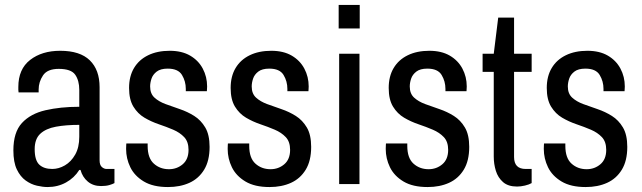

<svg xmlns="http://www.w3.org/2000/svg" viewBox="-20 -743 2592 775"><path d="M172 12Q153 12 129 6.5Q105 1 83.5 -14.5Q62 -30 48 -59Q34 -88 34 -136Q34 -209 68.5 -246.5Q103 -284 163.5 -298Q224 -312 300 -312V-380Q300 -418 283.5 -441.5Q267 -465 217 -465Q171 -465 153.5 -438.5Q136 -412 136 -382V-370H55Q54 -375 54 -380Q54 -385 54 -392Q54 -464 101.5 -501Q149 -538 223 -538Q303 -538 342.5 -499.5Q382 -461 382 -391V-96Q382 -77 391 -69Q400 -61 410 -61H442V-4Q435 0 421.5 4Q408 8 388 8Q356 8 334.5 -10Q313 -28 305 -57H300Q280 -25 246.5 -6.5Q213 12 172 12ZM191 -61Q217 -61 242 -75.5Q267 -90 283.5 -119Q300 -148 300 -191V-239Q246 -239 205.5 -231.5Q165 -224 142.5 -203Q120 -182 120 -141Q120 -96 138.5 -78.5Q157 -61 191 -61Z M658 12Q598 12 560.5 -10.5Q523 -33 506 -68Q489 -103 489 -142Q489 -153 489.5 -158Q490 -163 490 -164H576V-154Q576 -105 601 -82.5Q626 -60 662 -60Q694 -60 717.5 -80Q741 -100 741 -138Q741 -171 723.5 -189.5Q706 -208 679 -219.5Q652 -231 621 -241.5Q590 -252 563 -268Q536 -284 518.5 -312.5Q501 -341 501 -388Q501 -435 521 -468.5Q541 -502 578 -520Q615 -538 665 -538Q714 -538 747.5 -518.5Q781 -499 798.5 -466Q816 -433 816 -394Q816 -389 815.5 -383Q815 -377 815 -375H730V-384Q730 -415 714.5 -440.5Q699 -466 657 -466Q628 -466 612.5 -454Q597 -442 591.5 -425.5Q586 -409 586 -394Q586 -365 603.5 -349Q621 -333 648 -323Q675 -313 706 -302.5Q737 -292 764 -275Q791 -258 808.5 -228.5Q826 -199 826 -150Q826 -94 804 -58Q782 -22 744.5 -5Q707 12 658 12Z M1068 12Q1008 12 970.5 -10.5Q933 -33 916 -68Q899 -103 899 -142Q899 -153 899.5 -158Q900 -163 900 -164H986V-154Q986 -105 1011 -82.5Q1036 -60 1072 -60Q1104 -60 1127.5 -80Q1151 -100 1151 -138Q1151 -171 1133.5 -189.5Q1116 -208 1089 -219.5Q1062 -231 1031 -241.5Q1000 -252 973 -268Q946 -284 928.5 -312.5Q911 -341 911 -388Q911 -435 931 -468.5Q951 -502 988 -520Q1025 -538 1075 -538Q1124 -538 1157.5 -518.5Q1191 -499 1208.5 -466Q1226 -433 1226 -394Q1226 -389 1225.5 -383Q1225 -377 1225 -375H1140V-384Q1140 -415 1124.5 -440.5Q1109 -466 1067 -466Q1038 -466 1022.5 -454Q1007 -442 1001.5 -425.5Q996 -409 996 -394Q996 -365 1013.5 -349Q1031 -333 1058 -323Q1085 -313 1116 -302.5Q1147 -292 1174 -275Q1201 -258 1218.5 -228.5Q1236 -199 1236 -150Q1236 -94 1214 -58Q1192 -22 1154.5 -5Q1117 12 1068 12Z M1349 0V-526H1431V0ZM1347 -628V-723H1432V-628Z M1706 12Q1646 12 1608.5 -10.5Q1571 -33 1554 -68Q1537 -103 1537 -142Q1537 -153 1537.5 -158Q1538 -163 1538 -164H1624V-154Q1624 -105 1649 -82.5Q1674 -60 1710 -60Q1742 -60 1765.5 -80Q1789 -100 1789 -138Q1789 -171 1771.5 -189.5Q1754 -208 1727 -219.5Q1700 -231 1669 -241.5Q1638 -252 1611 -268Q1584 -284 1566.5 -312.5Q1549 -341 1549 -388Q1549 -435 1569 -468.5Q1589 -502 1626 -520Q1663 -538 1713 -538Q1762 -538 1795.5 -518.5Q1829 -499 1846.5 -466Q1864 -433 1864 -394Q1864 -389 1863.5 -383Q1863 -377 1863 -375H1778V-384Q1778 -415 1762.5 -440.5Q1747 -466 1705 -466Q1676 -466 1660.5 -454Q1645 -442 1639.5 -425.5Q1634 -409 1634 -394Q1634 -365 1651.5 -349Q1669 -333 1696 -323Q1723 -313 1754 -302.5Q1785 -292 1812 -275Q1839 -258 1856.5 -228.5Q1874 -199 1874 -150Q1874 -94 1852 -58Q1830 -22 1792.5 -5Q1755 12 1706 12Z M2067 10Q2031 10 2010.5 -8Q1990 -26 1981.5 -53.5Q1973 -81 1973 -111V-453H1928V-526H1973L1991 -672H2055V-526H2126V-453H2055V-109Q2055 -61 2102 -61H2126V-4Q2116 2 2099 6Q2082 10 2067 10Z M2344 12Q2284 12 2246.5 -10.5Q2209 -33 2192 -68Q2175 -103 2175 -142Q2175 -153 2175.5 -158Q2176 -163 2176 -164H2262V-154Q2262 -105 2287 -82.5Q2312 -60 2348 -60Q2380 -60 2403.5 -80Q2427 -100 2427 -138Q2427 -171 2409.5 -189.5Q2392 -208 2365 -219.5Q2338 -231 2307 -241.5Q2276 -252 2249 -268Q2222 -284 2204.5 -312.5Q2187 -341 2187 -388Q2187 -435 2207 -468.5Q2227 -502 2264 -520Q2301 -538 2351 -538Q2400 -538 2433.5 -518.5Q2467 -499 2484.5 -466Q2502 -433 2502 -394Q2502 -389 2501.5 -383Q2501 -377 2501 -375H2416V-384Q2416 -415 2400.5 -440.5Q2385 -466 2343 -466Q2314 -466 2298.5 -454Q2283 -442 2277.5 -425.5Q2272 -409 2272 -394Q2272 -365 2289.5 -349Q2307 -333 2334 -323Q2361 -313 2392 -302.5Q2423 -292 2450 -275Q2477 -258 2494.5 -228.5Q2512 -199 2512 -150Q2512 -94 2490 -58Q2468 -22 2430.5 -5Q2393 12 2344 12Z"/></svg>

Font: Archivo Narrow
Style: Regular
Weight: 400
Designer: Hector Gatti
Foundry: Omnibus-Type
Version: Version 3.002